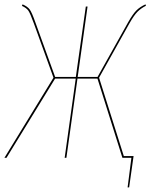

<svg xmlns="http://www.w3.org/2000/svg" viewBox="-21 -710 677 864"><path d="M561.5 -605 424.8 -360.4 536.1 -7.8H580.1L560.1 133.3H553.2L570.3 0H529.8L417.5 -356.4H327.6L277.8 0H270L319.8 -356.4H227.1L8.3 0H-1L219.7 -360.4L131.8 -603.5Q115.2 -649.4 106.7 -661.9Q98.1 -674.3 77.6 -683.6L80.6 -690.4Q103 -680.7 112.8 -667.2Q122.6 -653.8 138.7 -607.9L227.1 -363.8H320.3L365.2 -680.7H373L328.6 -363.8H418L555.7 -609.9Q576.7 -647 592.8 -663.1Q608.9 -679.2 633.8 -690.4L635.7 -684.1Q612.8 -672.4 597.4 -656.7Q582 -641.1 561.5 -605Z"/></svg>

Font: Fira Sans Compressed Eight
Style: Italic
Weight: 100
Width: 3
Italic angle: -8°
Designer: Carrois Corporate & Edenspiekermann AG
Foundry: Carrois Corporate GbR & Edenspiekermann AG
Version: Version 4.203;PS 004.203;hotconv 1.0.88;makeotf.lib2.5.64775